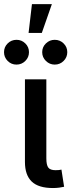

<svg xmlns="http://www.w3.org/2000/svg" viewBox="-56 -928 353 950"><path d="M206.1 2.4Q134.3 2.4 100.8 -29.8Q67.4 -62 67.4 -126.5V-535.6H173.3V-144.5Q173.3 -111.8 182.9 -98.9Q192.4 -85.9 219.2 -85.9Q229.5 -85.9 236.1 -86.7Q242.7 -87.4 248 -88.9L261.2 -3.9Q251 -1.5 236.3 0.5Q221.7 2.4 206.1 2.4ZM214.8 -608.4Q189.5 -608.4 171.1 -626.5Q152.8 -644.5 152.8 -669.9Q152.8 -695.3 171.1 -713.1Q189.5 -731 214.8 -731Q240.7 -731 258.8 -713.1Q276.9 -695.3 276.9 -669.9Q276.9 -644.5 258.8 -626.5Q240.7 -608.4 214.8 -608.4ZM25.4 -608.4Q0 -608.4 -18.1 -626.5Q-36.1 -644.5 -36.1 -669.9Q-36.1 -695.3 -18.1 -713.1Q0 -731 25.9 -731Q51.3 -731 69.3 -713.1Q87.4 -695.3 87.4 -669.9Q87.4 -644.5 69.3 -626.5Q51.3 -608.4 25.4 -608.4ZM85.4 -765.1 102.1 -907.7H200.7L150.9 -765.1Z"/></svg>

Font: Inter 20pt Medium
Style: Regular
Weight: 500
Version: Version 4.001;git-66647c0bb